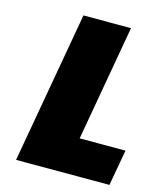

<svg xmlns="http://www.w3.org/2000/svg" viewBox="-107 -787 731 866"><g transform="rotate(15 258.0 -354.0)"><path d="M302 -168H516L486 0H50L175 -708H397Z"/></g></svg>

Font: Fz Poppins Black
Style: Italic
Weight: 900
Italic angle: -10°
Designer: Ninad Kale (Devanagari), Jonny Pinhorn (Latin)
Foundry: Indian Type Foundry
Version: Vit hóa bi Vntype.Com & FontZin.Com